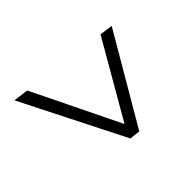

<svg xmlns="http://www.w3.org/2000/svg" viewBox="-136 -763 883 883"><g transform="rotate(45 305.5 -321.0)"><path d="M555 -295 54 -42 63.5 -115.5 489 -323 119.5 -536.5 128 -600.5 561 -347Z"/></g></svg>

Font: Merriweather 20pt Light
Style: Italic
Weight: 300
Italic angle: -7.8°
Version: Version 2.101